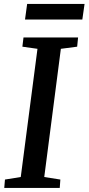

<svg xmlns="http://www.w3.org/2000/svg" viewBox="-20 -928 438 948"><path d="M1 0 4.5 -41.5 82.5 -54 165 -687 90.5 -697.5 96 -743H365.5L361 -697.5L280.5 -687L198.5 -54L278 -41.5L275 0ZM114 -908.5H397.5L386.5 -831.5H103.5Z"/></svg>

Font: Merriweather Medium
Style: Italic
Weight: 500
Italic angle: -7.8°
Version: Version 2.101